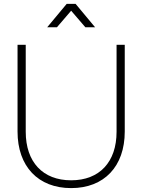

<svg xmlns="http://www.w3.org/2000/svg" viewBox="-20 -950 730 985"><path d="M222 -810H272L345 -895L418 -810H468L368 -930H322ZM345 15C514.5 15 620 -96.5 620 -275V-720H578V-274C578 -119 490.5 -25 345 -25C199.5 -25 112 -119 112 -274V-720H70V-275C70 -96.5 175.5 15 345 15Z"/></svg>

Font: Vela Sans ExtLt
Style: Regular
Weight: 200
Designer: Principal design: Mikhail Sharanda - project Manrope.
Design modification: Ravid Balaliev
Foundry: Mikhail Sharanda
Version: Version 1.001